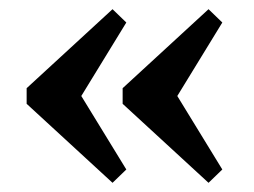

<svg xmlns="http://www.w3.org/2000/svg" viewBox="-20 -422 552 418"><path d="M434 -24 247 -196V-230L434 -402L464 -373L366 -213L464 -53ZM225 -24 38 -196V-230L225 -402L255 -373L157 -213L255 -53Z"/></svg>

Font: Buenard
Style: Regular
Weight: 400
Version: Version 2.000